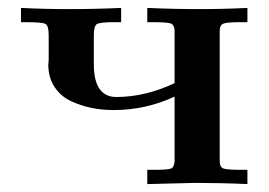

<svg xmlns="http://www.w3.org/2000/svg" viewBox="-20 -465 679 485"><path d="M33 -409V-445Q93 -442 154 -442Q220 -442 286 -445V-409H269Q232 -409 224.5 -404Q217 -399 217 -376V-303Q217 -220 274 -220Q347 -220 421 -255V-389Q420 -403 410.5 -406Q401 -409 363 -409H352V-445Q418 -442 484 -442Q545 -442 605 -445V-409H587Q552 -409 543.5 -405Q535 -401 535 -387V-59Q535 -43 544 -39.5Q553 -36 588 -36H605V0Q539 -3 473 -3Q463 -3 352 0V-36H367Q403 -36 411.5 -39Q420 -42 421 -58V-221Q348 -187 267 -187Q239 -187 213 -192Q187 -197 160.5 -209Q134 -221 118 -245Q102 -269 102 -302Q102 -304 102.5 -307.5Q103 -311 103 -313V-376Q103 -400 95 -404.5Q87 -409 44 -409Z"/></svg>

Font: CMU Serif
Style: Bold
Weight: 700
Version: Version 0.7.0